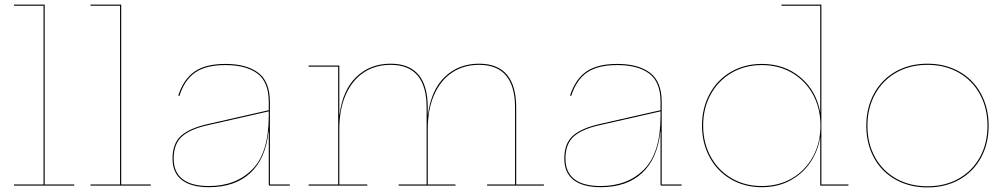

<svg xmlns="http://www.w3.org/2000/svg" viewBox="-20 -810 4392 838"><path d="M304 -5V0H41V-5H170V-785H41V-790H175V-5Z M638 -5V0H375V-5H504V-785H375V-790H509V-5Z M1245 -5V0H1157Q1153 0 1153 -4V-235H1152Q1139 -116 1072 -54.5Q1005 7 892 7Q814 7 773.5 -24.5Q733 -56 733 -118Q733 -184 770.5 -217.5Q808 -251 889 -269L1153 -329V-365Q1153 -452 1103.5 -489Q1054 -526 964 -526Q879 -526 832 -493.5Q785 -461 763 -391L758 -393Q781 -464 829 -497.5Q877 -531 964 -531Q1056 -531 1107 -492.5Q1158 -454 1158 -365V-5ZM1153 -304V-324L889 -264Q811 -247 774.5 -214.5Q738 -182 738 -118Q738 -58 777 -28Q816 2 892 2Q1009 2 1081 -70.5Q1153 -143 1153 -304Z M2354 -5V0H2106V-5H2228V-340Q2228 -527 2071 -527Q2004 -527 1953.5 -493.5Q1903 -460 1875 -396.5Q1847 -333 1847 -246V-5H1968V0H1720V-5H1842V-340Q1842 -527 1685 -527Q1618 -527 1567.5 -493.5Q1517 -460 1489 -396.5Q1461 -333 1461 -246V-5H1583V0H1327V-5H1456V-519H1327V-524H1461V-310H1462Q1476 -418 1536 -475Q1596 -532 1685 -532Q1847 -532 1847 -340V-310H1848Q1862 -418 1922 -475Q1982 -532 2071 -532Q2233 -532 2233 -340V-5Z M2955 -5V0H2867Q2863 0 2863 -4V-235H2862Q2849 -116 2782 -54.5Q2715 7 2602 7Q2524 7 2483.5 -24.5Q2443 -56 2443 -118Q2443 -184 2480.5 -217.5Q2518 -251 2599 -269L2863 -329V-365Q2863 -452 2813.5 -489Q2764 -526 2674 -526Q2589 -526 2542 -493.5Q2495 -461 2473 -391L2468 -393Q2491 -464 2539 -497.5Q2587 -531 2674 -531Q2766 -531 2817 -492.5Q2868 -454 2868 -365V-5ZM2863 -304V-324L2599 -264Q2521 -247 2484.5 -214.5Q2448 -182 2448 -118Q2448 -58 2487 -28Q2526 2 2602 2Q2719 2 2791 -70.5Q2863 -143 2863 -304Z M3683 -5V0H3560V-209H3559Q3551 -154 3519 -104.5Q3487 -55 3432 -24Q3377 7 3305 7Q3230 7 3170.5 -27.5Q3111 -62 3077.5 -123.5Q3044 -185 3044 -262Q3044 -339 3077.5 -400.5Q3111 -462 3170.5 -496.5Q3230 -531 3305 -531Q3404 -531 3473.5 -472.5Q3543 -414 3560 -319V-785H3391V-790H3565V-5ZM3561 -262Q3561 -338 3528 -398Q3495 -458 3437 -492Q3379 -526 3305 -526Q3231 -526 3173 -492Q3115 -458 3082 -398Q3049 -338 3049 -262Q3049 -186 3082 -126Q3115 -66 3173 -32Q3231 2 3305 2Q3379 2 3437 -32Q3495 -66 3528 -126Q3561 -186 3561 -262Z M3761 -261Q3761 -339 3794.5 -401Q3828 -463 3889 -497.5Q3950 -532 4028 -532Q4106 -532 4167 -497.5Q4228 -463 4261.5 -401Q4295 -339 4295 -261Q4295 -183 4261.5 -121.5Q4228 -60 4167 -26Q4106 8 4028 8Q3950 8 3889 -26Q3828 -60 3794.5 -121.5Q3761 -183 3761 -261ZM4290 -261Q4290 -338 4257 -398.5Q4224 -459 4164.5 -493Q4105 -527 4028 -527Q3951 -527 3891.5 -493Q3832 -459 3799 -398.5Q3766 -338 3766 -261Q3766 -184 3799 -124Q3832 -64 3891.5 -30.5Q3951 3 4028 3Q4105 3 4164.5 -30.5Q4224 -64 4257 -124Q4290 -184 4290 -261Z"/></svg>

Font: Hepta Slab Hairline
Style: Regular
Weight: 400
Designer: Michael LaGattuta
Foundry: Michael LaGattuta
Version: Version 1.100; ttfautohint (v1.8) -l 8 -r 50 -G 200 -x 14 -D